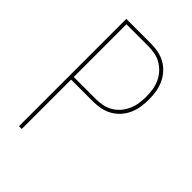

<svg xmlns="http://www.w3.org/2000/svg" viewBox="-215 -832 930 930"><g transform="rotate(45 250.0 -367.5)"><path d="M90 0V-735H259Q285 -735 310 -730Q335 -725 357.5 -712.5Q380 -700 397.5 -680Q415 -660 425.5 -636.5Q436 -613 440 -587.5Q444 -562 444 -536Q444 -511 440 -485Q436 -459 425.5 -435.5Q415 -412 397.5 -392.5Q380 -373 357.5 -360.5Q335 -348 310 -343Q285 -338 259 -338H109V0ZM109 -356H259Q282 -356 305 -360.5Q328 -365 348 -376.5Q368 -388 383.5 -406Q399 -424 408.5 -445.5Q418 -467 421.5 -490Q425 -513 425 -536Q425 -560 421.5 -583Q418 -606 408.5 -627.5Q399 -649 383.5 -666.5Q368 -684 348 -696Q328 -708 305 -712.5Q282 -717 259 -717H109Z"/></g></svg>

Font: Iosevka SS04 Thin
Style: Regular
Weight: 100
Monospace: yes
Designer: Belleve Invis
Foundry: Belleve Invis
Version: Version 19.0.0; ttfautohint (v1.8.4)